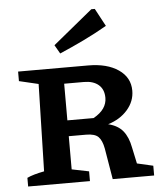

<svg xmlns="http://www.w3.org/2000/svg" viewBox="-55 -834 744 882"><g transform="rotate(-5 317.5 -393.0)"><path d="M546 -62 620 -45V0H429L405 -143Q398 -181 381.5 -197.5Q365 -214 325 -214H245V-61L324 -45V0H39V-40Q66 -53 118 -63L128 -465L39 -486V-530H362Q449 -530 501.5 -494Q554 -458 554 -397Q554 -348 520 -309Q486 -270 430 -253Q475 -242 498 -213.5Q521 -185 530 -137ZM336 -456H245V-287H366Q398 -305 413 -327Q428 -349 428 -375Q428 -414 403.5 -435Q379 -456 336 -456ZM239 -596 216 -636 399 -786H415L459 -704Q405 -673 350 -646.5Q295 -620 239 -596Z"/></g></svg>

Font: Piazzolla SC SemiBold
Style: Regular
Weight: 600
Designer: Juan Pablo del Peral
Foundry: Huerta Tipografica
Version: Version 1.330